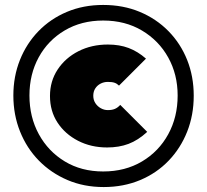

<svg xmlns="http://www.w3.org/2000/svg" viewBox="-20 -746 837 776"><path d="M399 10Q319 10 252.5 -18.5Q186 -47 137 -97Q88 -147 61 -214.5Q34 -282 34 -360Q34 -437 60.5 -503.5Q87 -570 135.5 -620Q184 -670 250.5 -698Q317 -726 397 -726Q478 -726 545 -698Q612 -670 661 -620Q710 -570 736.5 -503.5Q763 -437 763 -359Q763 -281 736.5 -214Q710 -147 661.5 -96.5Q613 -46 546 -18Q479 10 399 10ZM413 -150Q348 -150 295.5 -177Q243 -204 212.5 -250.5Q182 -297 182 -358Q182 -418 213 -465Q244 -512 297 -539Q350 -566 416 -566Q463 -566 500 -552Q537 -538 570 -509L461 -400Q453 -408 443 -411.5Q433 -415 416 -415Q400 -415 386.5 -408Q373 -401 365 -388.5Q357 -376 357 -359Q357 -342 365.5 -329Q374 -316 387.5 -308.5Q401 -301 416 -301Q433 -301 444.5 -306Q456 -311 466 -322L575 -213Q538 -179 499.5 -164.5Q461 -150 413 -150ZM397 -53Q486 -53 554 -93.5Q622 -134 660 -203.5Q698 -273 698 -360Q698 -445 660 -513.5Q622 -582 554 -622.5Q486 -663 397 -663Q309 -663 241.5 -623Q174 -583 136.5 -514.5Q99 -446 99 -360Q99 -273 137 -203.5Q175 -134 242 -93.5Q309 -53 397 -53Z"/></svg>

Font: Outfit Thin Black
Style: Regular
Weight: 900
Version: Version 1.100;gftools[0.9.27]